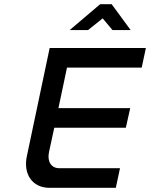

<svg xmlns="http://www.w3.org/2000/svg" viewBox="-20 -900 719 920"><path d="M218 -670 109 -153C90 -67 134 0 217 0H535L555 -94H264C225 -94 205 -127 215 -172L240 -288H583L604 -382H260L301 -576H659L679 -670ZM314 -756H402L472 -812L519 -756H606L515 -880H460Z"/></svg>

Font: LT Wave Mono Medium
Style: Italic
Weight: 500
Designer: Daniel Lyons
Version: Version 2.5 (Glyphs App)